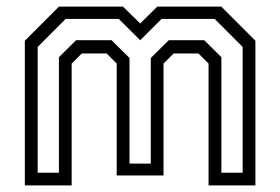

<svg xmlns="http://www.w3.org/2000/svg" viewBox="-20 -560 846 580"><path d="M55 0V-437L158 -540H351.5L403.5 -489L455 -540H648.5L751.5 -437V0H610V-368L579.5 -398.5H504.5L474 -368V-30H332.5V-368L302 -398.5H227L196.5 -368V0ZM93.8 -38.2H158V-387.2L209.8 -438.5H317L371.2 -384.8V-65.8H435.5V-384.8L489.8 -438.5H597L648.8 -387.2V-38.2H713V-418.2L628.5 -502.8H468L403.5 -438.5L338.8 -502.8H178.2L93.8 -418.2Z"/></svg>

Font: Tourney Thin
Style: Regular
Weight: 100
Designer: Tyler Finck
Foundry: Etcetera Type Co
Version: Version 1.015